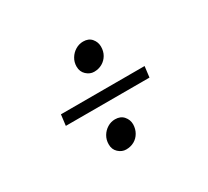

<svg xmlns="http://www.w3.org/2000/svg" viewBox="-104 -696 877 809"><g transform="rotate(-30 334.5 -291.5)"><path d="M138.5 -315.5H545.5L539 -263H132ZM249.5 -105.5Q249.5 -127 260 -144.8Q270.5 -162.5 287.8 -173Q305 -183.5 325 -183.5Q351.5 -183.5 366.2 -166.5Q381 -149.5 381 -127Q380.5 -104.5 370.2 -86.8Q360 -69 342.5 -59.2Q325 -49.5 303 -49.5Q282.5 -49.5 265.8 -65Q249 -80.5 249.5 -105.5ZM350 -400.5Q329.5 -400.5 312.8 -416Q296 -431.5 296 -456.5Q296 -478 306.8 -495.8Q317.5 -513.5 335 -524Q352.5 -534.5 372.5 -534.5Q399 -534.5 413.2 -517.5Q427.5 -500.5 427.5 -478.5Q427.5 -455.5 417.2 -438Q407 -420.5 389.5 -410.5Q372 -400.5 350 -400.5Z"/></g></svg>

Font: Merriweather 120pt ExtraBold
Style: Italic
Weight: 800
Italic angle: -7.8°
Version: Version 2.101